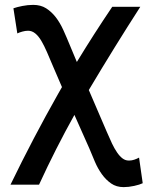

<svg xmlns="http://www.w3.org/2000/svg" viewBox="-20 -551 633 787"><path d="M487 216Q457 216 435.5 201Q414 186 397.5 163Q381 140 369 112Q357 84 346 57L285 -80Q208 58 140 206H23Q115 16 218 -166Q226 -180 234 -194L197 -280Q184 -311 172.5 -337.5Q161 -364 149.5 -383.5Q138 -403 124.5 -414Q111 -425 95 -425Q84 -425 71.5 -421.5Q59 -418 51 -414L35 -517Q49 -522 71.5 -526.5Q94 -531 116 -531Q147 -531 169 -517Q191 -503 208.5 -480.5Q226 -458 240 -427Q254 -396 267 -364L295 -297Q365 -412 440 -523H555Q450 -360 344 -182L418 -10Q429 16 439 37Q449 58 460 74Q471 90 482.5 98.5Q494 107 507 107Q509 107 511 107Q520 107 530.5 103.5Q541 100 550 95L565 200Q553 206 530 211Q507 216 487 216Z"/></svg>

Font: Rising Sun SemiBold
Style: Regular
Weight: 600
Designer: Matt McInerney, Pablo Impallari, Rodrigo Fuenzalida (Raleway font), Stephen Hutchings (Greek), Cristiano Sobral (main ch
Foundry: The Rising Sun Project Authors
Version: Version 4.327; ttfautohint (v1.8.4.7-5d5b-dirty)